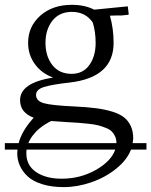

<svg xmlns="http://www.w3.org/2000/svg" viewBox="-39 -472 625 793"><path d="M-19 119.1H38.1Q50.8 68.8 100.1 14.2Q43.9 -6.8 43.9 -58.1Q43.9 -93.8 76.9 -116.9Q109.9 -140.1 180.2 -151.9Q132.8 -168.9 105 -207.3Q77.1 -245.6 77.1 -294.9Q77.1 -362.8 127.7 -407.5Q178.2 -452.1 257.8 -452.1Q311 -452.1 350.1 -432.1L488.8 -445.8L492.2 -418V-411.1L463.9 -408.2Q430.2 -408.2 415 -407.2Q430.2 -354 430.2 -294.9Q430.2 -151.4 247.1 -130.9Q176.3 -123 143.1 -112.8Q109.9 -102.5 109.9 -80.1Q109.9 -55.2 141.6 -45.9Q173.3 -36.6 270 -32.2Q320.8 -29.8 356.9 -25.1Q393.1 -20.5 423.8 -11.2Q454.6 -2 472.9 12.5Q491.2 26.9 501.2 48.6Q511.2 70.3 511.2 100.1Q511.2 104.5 508.8 119.1H565.9V146H502Q485.4 189 440.4 225.1Q395.5 261.2 337.9 281Q280.3 300.8 224.1 300.8Q173.8 300.8 135.5 288.8Q97.2 276.9 75.4 256.6Q53.7 236.3 43 212.2Q32.2 188 32.2 161.1Q32.2 152.8 33.2 146H-19ZM69.8 161.1Q69.8 211.4 110.4 238.8Q150.9 266.1 215.8 266.1Q292.5 266.1 356.2 230.2Q419.9 194.3 437 146H70.8Q69.8 150.9 69.8 161.1ZM78.1 119.1H441.9Q441.9 103.5 436.5 91.6Q431.2 79.6 422.6 71Q414.1 62.5 398.2 56.2Q382.3 49.8 367.4 45.9Q352.5 42 328.4 39.3Q304.2 36.6 284.7 35.2Q265.1 33.7 234.9 32.2Q220.2 31.7 172.9 27.8Q169.9 29.3 165 31.5Q160.2 33.7 146.7 42.2Q133.3 50.8 121.6 60.5Q109.9 70.3 97.4 86.2Q85 102.1 78.1 119.1ZM256.8 -167Q303.7 -167 329.8 -203.1Q356 -239.3 356 -294.9Q356 -340.3 344.2 -378.9Q314.5 -422.9 257.8 -422.9Q206.1 -422.9 177.5 -386.5Q148.9 -350.1 148.9 -294.9Q148.9 -239.7 177.2 -203.4Q205.6 -167 256.8 -167Z"/></svg>

Font: Dihjauti S
Style: Regular
Weight: 400
Designer: T. Christopher White
Version: Version 3.0.0